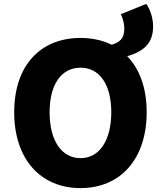

<svg xmlns="http://www.w3.org/2000/svg" viewBox="-20 -953 826 987"><path d="M394 -140C296 -140 235 -231 235 -376C235 -520 296 -605 394 -605C491 -605 552 -520 552 -376C552 -231 491 -140 394 -140ZM601 -880C610 -863 619 -835 619 -805C619 -755 596 -736 554 -723C507 -746 453 -758 394 -758C191 -758 53 -620 53 -376C53 -132 191 14 394 14C596 14 734 -132 734 -376C734 -502 697 -599 634 -664C724 -690 767 -735 767 -817C767 -864 750 -908 732 -933Z"/></svg>

Font: Noto Sans CJK JP Black
Style: Regular
Weight: 900
Designer: Ryoko NISHIZUKA (kana & ideographs); Paul D. Hunt (Latin, Greek & Cyrillic); Wenlong ZHANG (bopomofo); Sandoll Communica
Foundry: Adobe Systems Incorporated
Version: Version 1.004;PS 1.004;hotconv 1.0.82;makeotf.lib2.5.63406